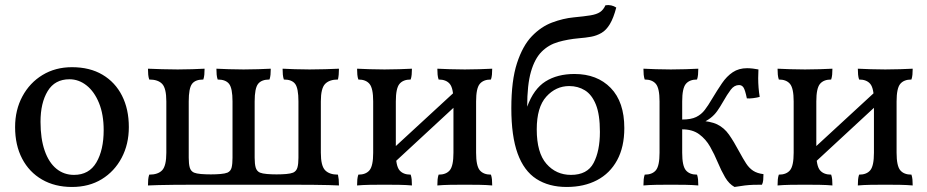

<svg xmlns="http://www.w3.org/2000/svg" viewBox="-20 -734 3683 763"><path d="M266 9Q198 9 147 -20.5Q96 -50 68 -103.5Q40 -157 40 -229Q40 -297 69 -351Q98 -405 149 -436Q200 -467 266 -467Q337 -467 387.5 -437Q438 -407 465 -353.5Q492 -300 492 -229Q492 -161 463.5 -107Q435 -53 384.5 -22Q334 9 266 9ZM274 -39Q334 -39 363 -88.5Q392 -138 392 -217Q392 -279 373.5 -324.5Q355 -370 324 -394.5Q293 -419 256 -419Q198 -419 169.5 -372Q141 -325 141 -250Q141 -183 157.5 -135.5Q174 -88 204 -63.5Q234 -39 274 -39Z M568 3Q568 -11 569 -21Q570 -31 573 -40Q608 -40 624.5 -57.5Q641 -75 641 -127V-331Q641 -383 624.5 -400.5Q608 -418 573 -418Q570 -427 569 -437.5Q568 -448 568 -461Q593 -460 624 -459Q655 -458 686 -458Q715 -458 744.5 -459Q774 -460 793 -461Q793 -448 792 -437.5Q791 -427 788 -418Q756 -418 743 -400.5Q730 -383 730 -331V-107Q730 -83 734 -68.5Q738 -54 751 -48Q761 -44 778.5 -42.5Q796 -41 818 -41Q838 -41 856 -42.5Q874 -44 884 -48Q897 -54 900.5 -68.5Q904 -83 904 -107V-331Q904 -383 890.5 -400.5Q877 -418 845 -418Q842 -427 841 -437.5Q840 -448 840 -461Q860 -460 889.5 -459Q919 -458 948 -458Q977 -458 1006.5 -459Q1036 -460 1056 -461Q1056 -448 1055 -437.5Q1054 -427 1051 -418Q1019 -418 1005.5 -400.5Q992 -383 992 -331V-107Q992 -83 996 -68.5Q1000 -54 1013 -48Q1023 -44 1041 -42.5Q1059 -41 1079 -41Q1100 -41 1117.5 -42.5Q1135 -44 1145 -48Q1158 -54 1162 -68.5Q1166 -83 1166 -107V-331Q1166 -383 1153 -400.5Q1140 -418 1108 -418Q1105 -427 1104 -437.5Q1103 -448 1103 -461Q1122 -460 1151.5 -459Q1181 -458 1210 -458Q1242 -458 1272.5 -459Q1303 -460 1327 -461Q1327 -448 1326 -437.5Q1325 -427 1323 -418Q1289 -418 1272 -400.5Q1255 -383 1255 -331V-127Q1255 -75 1272 -57.5Q1289 -40 1323 -40Q1325 -31 1326 -21Q1327 -11 1327 3Q1309 2 1286.5 1.5Q1264 1 1226.5 0.5Q1189 0 1127 0H768Q707 0 670 0.5Q633 1 610.5 1.5Q588 2 568 3Z M1718 3Q1718 -11 1719 -21Q1720 -31 1723 -40Q1753 -40 1767.5 -57.5Q1782 -75 1782 -127V-331Q1782 -383 1767.5 -400.5Q1753 -418 1723 -418Q1720 -427 1719 -437.5Q1718 -448 1718 -461Q1740 -460 1768 -459Q1796 -458 1827 -458Q1858 -458 1886 -459Q1914 -460 1936 -461Q1936 -448 1935 -437.5Q1934 -427 1931 -418Q1901 -418 1886.5 -400.5Q1872 -383 1872 -331V-127Q1872 -75 1886.5 -57.5Q1901 -40 1931 -40Q1934 -31 1935 -21Q1936 -11 1936 3Q1914 1 1886 0.5Q1858 0 1827 0Q1796 0 1768 0.5Q1740 1 1718 3ZM1399 3Q1399 -11 1400 -21Q1401 -31 1404 -40Q1434 -40 1448.5 -57.5Q1463 -75 1463 -127V-331Q1463 -383 1448.5 -400.5Q1434 -418 1404 -418Q1401 -427 1400 -437.5Q1399 -448 1399 -461Q1421 -460 1449 -459Q1477 -458 1508 -458Q1539 -458 1567 -459Q1595 -460 1617 -461Q1617 -448 1616 -437.5Q1615 -427 1612 -418Q1582 -418 1567.5 -400.5Q1553 -383 1553 -331V-127Q1553 -75 1567.5 -57.5Q1582 -40 1612 -40Q1615 -31 1616 -21Q1617 -11 1617 3Q1595 1 1567 0.5Q1539 0 1508 0Q1477 0 1449 0.5Q1421 1 1399 3ZM1535 -77V-137L1803 -384V-325Z M2232 9Q2161 9 2111.5 -23Q2062 -55 2037 -124Q2012 -193 2012 -304Q2012 -414 2034.5 -483Q2057 -552 2093.5 -590Q2130 -628 2174 -644.5Q2218 -661 2260 -665Q2302 -669 2326.5 -673Q2351 -677 2364.5 -686Q2378 -695 2386 -713Q2398 -715 2409 -712.5Q2420 -710 2429 -704Q2418 -662 2403.5 -638Q2389 -614 2370 -603Q2351 -592 2329 -588Q2307 -584 2281 -582Q2236 -578 2198 -567Q2160 -556 2132.5 -528.5Q2105 -501 2090 -449Q2075 -397 2075 -310Q2101 -381 2148 -410.5Q2195 -440 2263 -440Q2353 -440 2407 -384.5Q2461 -329 2461 -225Q2461 -150 2432.5 -97.5Q2404 -45 2352.5 -18Q2301 9 2232 9ZM2249 -39Q2314 -39 2339 -86.5Q2364 -134 2364 -210Q2364 -279 2348 -318.5Q2332 -358 2304.5 -375Q2277 -392 2242 -392Q2189 -392 2151 -350Q2113 -308 2113 -220Q2113 -127 2151.5 -83Q2190 -39 2249 -39Z M2899 9Q2877 -3 2861.5 -29.5Q2846 -56 2832.5 -88.5Q2819 -121 2802 -151Q2785 -181 2758.5 -200.5Q2732 -220 2691 -220V-259Q2726 -259 2746.5 -269Q2767 -279 2781 -297.5Q2795 -316 2809 -340Q2830 -375 2849 -403Q2868 -431 2892 -447Q2916 -463 2949 -463Q2959 -463 2972 -461.5Q2985 -460 2994 -458Q2993 -442 2993 -423.5Q2993 -405 2994.5 -386Q2996 -367 2999 -349Q2989 -346 2973.5 -344Q2958 -342 2948 -343Q2941 -377 2934.5 -386.5Q2928 -396 2917 -396Q2898 -396 2884 -377.5Q2870 -359 2853 -329Q2841 -308 2830 -292.5Q2819 -277 2803.5 -265Q2788 -253 2761 -241L2752 -255Q2803 -253 2830.5 -239.5Q2858 -226 2877 -199Q2896 -172 2919 -129Q2933 -103 2945 -84.5Q2957 -66 2973 -55.5Q2989 -45 3014 -42Q3014 -29 3013 -18.5Q3012 -8 3008 0Q2989 0 2973 0.5Q2957 1 2940 3Q2923 5 2899 9ZM2537 3Q2537 -11 2538 -21Q2539 -31 2542 -40Q2572 -40 2586.5 -57.5Q2601 -75 2601 -127V-331Q2601 -383 2586.5 -400.5Q2572 -418 2542 -418Q2539 -427 2538 -437.5Q2537 -448 2537 -461Q2559 -460 2587 -459Q2615 -458 2646 -458Q2677 -458 2705 -459Q2733 -460 2755 -461Q2755 -448 2754 -437.5Q2753 -427 2750 -418Q2720 -418 2705.5 -400.5Q2691 -383 2691 -331V-127Q2691 -75 2705.5 -57.5Q2720 -40 2750 -40Q2753 -31 2754 -21Q2755 -11 2755 3Q2733 1 2705 0.5Q2677 0 2646 0Q2615 0 2587 0.5Q2559 1 2537 3Z M3389 3Q3389 -11 3390 -21Q3391 -31 3394 -40Q3424 -40 3438.5 -57.5Q3453 -75 3453 -127V-331Q3453 -383 3438.5 -400.5Q3424 -418 3394 -418Q3391 -427 3390 -437.5Q3389 -448 3389 -461Q3411 -460 3439 -459Q3467 -458 3498 -458Q3529 -458 3557 -459Q3585 -460 3607 -461Q3607 -448 3606 -437.5Q3605 -427 3602 -418Q3572 -418 3557.5 -400.5Q3543 -383 3543 -331V-127Q3543 -75 3557.5 -57.5Q3572 -40 3602 -40Q3605 -31 3606 -21Q3607 -11 3607 3Q3585 1 3557 0.5Q3529 0 3498 0Q3467 0 3439 0.5Q3411 1 3389 3ZM3070 3Q3070 -11 3071 -21Q3072 -31 3075 -40Q3105 -40 3119.5 -57.5Q3134 -75 3134 -127V-331Q3134 -383 3119.5 -400.5Q3105 -418 3075 -418Q3072 -427 3071 -437.5Q3070 -448 3070 -461Q3092 -460 3120 -459Q3148 -458 3179 -458Q3210 -458 3238 -459Q3266 -460 3288 -461Q3288 -448 3287 -437.5Q3286 -427 3283 -418Q3253 -418 3238.5 -400.5Q3224 -383 3224 -331V-127Q3224 -75 3238.5 -57.5Q3253 -40 3283 -40Q3286 -31 3287 -21Q3288 -11 3288 3Q3266 1 3238 0.5Q3210 0 3179 0Q3148 0 3120 0.5Q3092 1 3070 3ZM3206 -77V-137L3474 -384V-325Z"/></svg>

Font: Vollkorn
Style: Regular
Weight: 400
Designer: Friedrich Althausen
Foundry: Friedrich Althausen
Version: Version 5.001